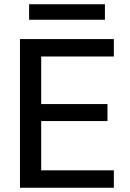

<svg xmlns="http://www.w3.org/2000/svg" viewBox="-20 -884 613 904"><path d="M74 0V-700H516V-618H174V-394H486V-314H174V-82H516V0ZM117 -791V-864H474V-791Z"/></svg>

Font: DM Sans 12pt Medium
Style: Regular
Weight: 500
Version: Version 4.004;gftools[0.9.30]